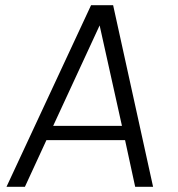

<svg xmlns="http://www.w3.org/2000/svg" viewBox="-20 -720 685 740"><path d="M5 0 331 -700H416L570 0H501L462 -180H159L76 0ZM364 -622 185 -235H450Z"/></svg>

Font: Kulim Park Light
Style: Italic
Weight: 300
Italic angle: -8°
Designer: Noponies / Dale Sattler
Foundry: Noponies
Version: Version 1.000; ttfautohint (v1.8.3)